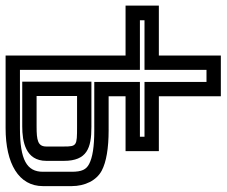

<svg xmlns="http://www.w3.org/2000/svg" viewBox="-118 -684 790 669"><g transform="rotate(90 276.5 -350.0)"><path d="M-13 -393H136V0V25H161H389C513 25 591 -21 591 -105V-205C591 -252 571 -292 537 -310C507 -326 458 -334 397 -334H278V-393H444H469V-418V-484V-509H444H278V-700V-725H253H161H136V-700V-509H-13H-38V-484V-418V-393H-13ZM13 -443V-459H161H186V-484V-675H228V-484V-459H253H419V-443H253H228V-418V-309V-284H253H397C454 -284 491 -278 514 -266C533 -256 541 -241 541 -205V-105C541 -49 500 -25 389 -25H186V-418V-443H161H13ZM383 -83H277V-224H385C450 -224 453 -223 453 -178V-117C453 -87 431 -83 383 -83ZM383 -33C435 -33 503 -44 503 -117V-178C503 -259 458 -274 385 -274H252H227V-249V-58V-33H252H383Z"/></g></svg>

Font: Gamestation DisplayOutline
Style: Regular
Weight: 400
Designer: Jonas Hecksher
Foundry: Jonas Hecksher, Playtypeª, e-types AS
Version: Version 1.003